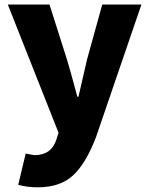

<svg xmlns="http://www.w3.org/2000/svg" viewBox="-20 -589 644 828"><path d="M142.6 218.8Q96.7 218.8 58.6 208L90.8 73.2Q125 80.1 128.9 80.1Q202.1 80.1 223.6 11.7L232.4 -16.6L13.7 -569.3H193.4L268.6 -333Q282.2 -289.1 313.5 -171.9H318.4Q324.2 -199.2 355.5 -333L420.9 -569.3H589.8L394.5 1Q350.6 116.2 294.9 167.5Q239.3 218.8 142.6 218.8Z"/></svg>

Font: Gen Shin Gothic Heavy
Style: Bold
Weight: 900
Designer: [Source Han Sans]
Ryoko NISHIZUKA  (kana & ideographs); Paul D. Hunt (Latin, Greek & Cyrillic); Wenlong ZHANG  (bopomofo
Version: Version 1.002.20150607